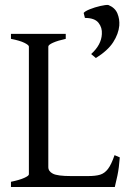

<svg xmlns="http://www.w3.org/2000/svg" viewBox="-20 -751 517 771"><path d="M461 -119Q458 -77 451.5 -46Q445 -15 441 0H24V-21Q58 -28 77 -36.5Q96 -45 96 -51V-564Q96 -570 78 -579Q60 -588 24 -595V-615H244V-595Q212 -588 193 -579.5Q174 -571 174 -564V-80Q174 -63 192.5 -53.5Q211 -44 265 -44H334Q364 -44 382 -49.5Q400 -55 413.5 -72.5Q427 -90 440 -128ZM365 -518 346 -534Q387 -571 389 -614Q391 -640 375.5 -659.5Q360 -679 321 -679L316 -699Q321 -706 341 -714Q361 -722 383 -727Q405 -732 415 -731Q442 -720 451.5 -697Q461 -674 459 -648Q456 -615 434.5 -581.5Q413 -548 365 -518Z"/></svg>

Font: ChillKai
Style: Regular
Weight: 400
Designer: ChillType
Foundry: 寒蝉字型
Version: Version 2.000